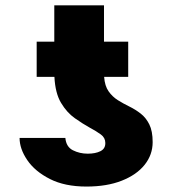

<svg xmlns="http://www.w3.org/2000/svg" viewBox="-20 -683 640 713"><path d="M371.1 -152.3Q371.1 -171.4 354.5 -183.6Q337.9 -195.8 314 -208.5Q287.6 -223.1 258.1 -243.9Q228.5 -264.6 206.8 -300.8Q185.1 -336.9 182.1 -397.5H116.2V-528.3H181.6V-663.1H366.2V-528.3H456.1V-397.5H366.7Q369.1 -363.8 383.3 -343.8Q397.5 -323.7 417.7 -311Q438 -298.3 460.4 -287.4Q482.9 -276.4 502.4 -261.2Q522 -246.1 534.4 -221.2Q546.9 -196.3 546.9 -155.3Q546.9 -108.4 517.1 -71Q487.3 -33.7 432.1 -12Q377 9.8 300.8 9.8Q220.7 9.8 165.3 -18.3Q109.9 -46.4 81.3 -88.4Q52.7 -130.4 52.7 -170.9H222.7Q225.6 -137.7 250.7 -125Q275.9 -112.3 305.7 -112.3Q334.5 -112.3 353 -121.6Q371.6 -130.9 371.1 -152.3Z"/></svg>

Font: Inter Black
Style: Regular
Weight: 900
Designer: Rasmus Andersson
Foundry: rsms
Version: Version 4.000;git-a52131595